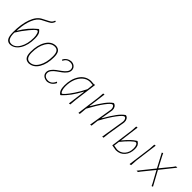

<svg xmlns="http://www.w3.org/2000/svg" viewBox="183 -1755 2805 2805"><g transform="rotate(45 1585.5 -352.0)"><path d="M167 5Q115 5 91.5 -33.5Q68 -72 68 -156Q68 -320 110 -436Q152 -552 229 -592L316 -637Q349 -654 361.5 -666.5Q374 -679 386 -710L404 -702Q389 -667 375.5 -652.5Q362 -638 327 -620L238 -574Q176 -542 138 -450.5Q100 -359 92 -230L91 -209H94Q177 -353 300 -452H312Q340 -429 351 -398.5Q362 -368 362 -317Q362 -179 308 -90Q254 -1 167 5ZM87 -155Q87 -15 169 -15Q243 -15 292.5 -99.5Q342 -184 342 -311Q342 -355 330.5 -389.5Q319 -424 304 -424Q283 -424 209.5 -335.5Q136 -247 88 -166Z M652 -458H657Q707 -454 729.5 -421Q752 -388 752 -320Q752 -181 698.5 -90.5Q645 0 553 6H548Q498 3 475 -30.5Q452 -64 452 -134Q452 -273 506.5 -364.5Q561 -456 652 -458ZM652 -437Q573 -437 522.5 -352Q472 -267 472 -137Q472 -15 552 -15Q631 -15 681 -101Q731 -187 731 -317Q731 -379 712 -408Q693 -437 652 -437Z M929 6Q879 3 851 -21Q823 -45 823 -85Q823 -119 846.5 -151Q870 -183 903.5 -208Q937 -233 970.5 -256.5Q1004 -280 1027.5 -308Q1051 -336 1051 -364Q1051 -397 1029.5 -416Q1008 -435 972 -435Q906 -435 874 -369H867L859 -382Q897 -449 970 -456Q1015 -456 1043 -431Q1071 -406 1071 -367Q1071 -333 1047.5 -302Q1024 -271 990.5 -246.5Q957 -222 923.5 -198.5Q890 -175 866.5 -146Q843 -117 843 -86Q843 -54 866 -34.5Q889 -15 928 -15Q999 -15 1032 -95H1039L1049 -82Q1011 -4 929 6Z M1376 -457H1380L1445 -452L1457 -459L1462 -456L1416 -106L1407 0L1382 4L1418 -271H1414Q1321 -94 1212 4H1201Q1174 -16 1161.5 -48Q1149 -80 1149 -137Q1149 -268 1209.5 -359Q1270 -450 1376 -457ZM1169 -141Q1169 -100 1177 -72Q1185 -44 1193.5 -34Q1202 -24 1209 -24Q1217 -24 1248.5 -58Q1280 -92 1331 -168Q1382 -244 1426 -333L1430 -362L1437 -432L1378 -437Q1315 -436 1266.5 -393Q1218 -350 1193.5 -284Q1169 -218 1169 -141Z M1658 -456 1622 -184H1627Q1691 -296 1741 -363Q1791 -430 1839 -462H1850Q1874 -455 1888.5 -431.5Q1903 -408 1902 -377L1901 -364L1871 -184H1876Q1940 -296 1990 -363Q2040 -430 2088 -462H2099Q2123 -455 2137 -431.5Q2151 -408 2150 -377L2149 -364L2106 -101L2094 0L2069 4L2128 -361L2129 -376Q2130 -401 2119 -418.5Q2108 -436 2095 -436Q2069 -436 2004 -350Q1939 -264 1859 -116L1857 -101L1845 0L1820 4L1880 -361L1881 -376Q1881 -401 1870 -418.5Q1859 -436 1846 -436Q1820 -436 1756.5 -351Q1693 -266 1614 -120L1612 -106L1603 0L1578 4L1626 -362L1633 -452Z M2263 -11 2310 -362 2316 -452 2341 -456 2302 -155H2305Q2359 -218 2394.5 -252Q2430 -286 2473 -314H2485Q2513 -295 2524.5 -271Q2536 -247 2536 -208Q2536 -114 2484.5 -55.5Q2433 3 2352 3H2348ZM2715 -456 2669 -106 2662 0 2635 4 2684 -362 2690 -452ZM2476 -286Q2457 -286 2406.5 -237.5Q2356 -189 2296 -115L2285 -28L2355 -17Q2426 -17 2471 -67.5Q2516 -118 2516 -199Q2516 -237 2504.5 -261.5Q2493 -286 2476 -286Z M2988 -229 3111 -4 3090 4 3071 -36 2974 -213 2827 -32 2804 0H2776L2963 -233L2849 -448L2870 -456L2885 -423L2976 -249L3114 -418L3138 -452H3166Z"/></g></svg>

Font: Alegreya Sans Thin
Style: Italic
Weight: 100
Italic angle: -7°
Designer: Juan Pablo del Peral
Foundry: Huerta Tipografica
Version: Version 2.007